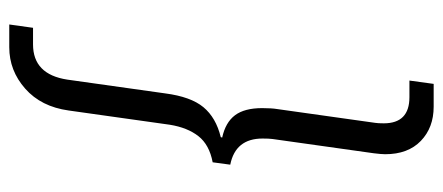

<svg xmlns="http://www.w3.org/2000/svg" viewBox="-284 -558 933 404"><g transform="rotate(-90 182.0 -355.5)"><path d="M60 -11Q60 -19 62 -35L92 -248Q93 -255 93 -269Q93 -326 38 -337L43 -374Q80 -381 98 -404Q116 -427 122 -464L152 -677Q160 -735 198 -768.5Q236 -802 285 -802H333L326 -752H291Q228 -752 217 -680L188 -474Q181 -420 159 -393.5Q137 -367 96 -357L95 -354Q127 -347 142 -327Q157 -307 157 -270Q157 -250 155 -238L126 -32Q125 -26 125 -14Q125 40 180 40H215L208 91H160Q116 91 88 64Q60 37 60 -11Z"/></g></svg>

Font: Krub
Style: Italic
Weight: 400
Italic angle: -8°
Designer: Ekaluck Peanpanawate
Foundry: Cadson Demak Co.,Ltd.
Version: Version 1.000; ttfautohint (v1.6)